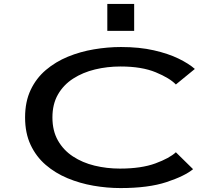

<svg xmlns="http://www.w3.org/2000/svg" viewBox="-20 -945 1140 976"><path d="M592.5 11Q524 11 455 -1Q386 -13 323.5 -39Q261 -65 212.2 -107Q163.5 -149 135.5 -208.8Q107.5 -268.5 107.5 -348Q107.5 -428 135.8 -487.8Q164 -547.5 213.2 -589.2Q262.5 -631 325.2 -656.8Q388 -682.5 457.5 -694.2Q527 -706 595 -706Q689 -706 762.2 -689.2Q835.5 -672.5 887.8 -647Q940 -621.5 970.5 -594.5L874 -515.5Q843 -548 771.8 -577.5Q700.5 -607 592.5 -607Q525 -607 463 -592Q401 -577 352 -545.5Q303 -514 274.8 -465Q246.5 -416 246.5 -348Q246.5 -280 274.5 -230.8Q302.5 -181.5 350.8 -149.8Q399 -118 460.8 -103Q522.5 -88 589.5 -88Q698.5 -88 770.2 -114.5Q842 -141 874 -171L961.5 -85Q919 -50 826.8 -19.5Q734.5 11 592.5 11ZM525.5 -925H662V-788H525.5Z"/></svg>

Font: Trispace Expanded Medium
Style: Regular
Weight: 500
Width: 7
Designer: Tyler Finck
Foundry: Etcetera Type Company
Version: Version 1.210; ttfautohint (v1.8.3)